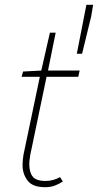

<svg xmlns="http://www.w3.org/2000/svg" viewBox="-20 -772 408 800"><path d="M168 8Q116 8 95 -19.5Q74 -47 74 -84Q74 -96 75 -106Q76 -116 78 -128L146 -452H70L76 -474L152 -478L188 -636H212L180 -478H312L306 -452H174L106 -126Q105 -117 103.5 -108Q102 -99 102 -88Q102 -54 116.5 -36Q131 -18 170 -18Q187 -18 202.5 -22.5Q218 -27 230 -34L242 -16Q229 -7 210.5 0.5Q192 8 168 8ZM300 -548 340 -752H368L360 -704L322 -548Z"/></svg>

Font: Source Sans 3
Style: Italic
Weight: 200
Italic angle: -11°
Designer: Paul D. Hunt
Foundry: Adobe
Version: Version 3.046;hotconv 1.0.118;makeotfexe 2.5.65603